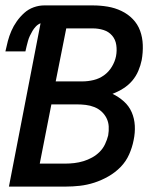

<svg xmlns="http://www.w3.org/2000/svg" viewBox="-23 -690 593 710"><path d="M10 0 127 -604Q117 -600 109.5 -592Q102 -584 97 -575.5Q92 -567 87.5 -557.5Q83 -548 80.5 -538.5Q78 -529 75.5 -519.5Q73 -510 71 -500H-3Q1 -519 6 -538Q11 -557 19 -575.5Q27 -594 39 -611Q51 -628 66.5 -642Q82 -656 101.5 -663Q121 -670 140 -670H320Q348 -670 375 -665.5Q402 -661 426 -649.5Q450 -638 468 -619.5Q486 -601 495 -576.5Q504 -552 505 -524Q506 -496 501 -468Q497 -448 488.5 -428Q480 -408 466 -391.5Q452 -375 433 -363Q414 -351 393 -343Q416 -332 435 -315Q454 -298 464 -275Q474 -252 475.5 -225.5Q477 -199 471 -171Q466 -145 454.5 -119Q443 -93 423 -72.5Q403 -52 377.5 -37.5Q352 -23 325.5 -14.5Q299 -6 272.5 -3Q246 0 220 0ZM183 -389H282Q302 -389 323 -394Q344 -399 361.5 -411.5Q379 -424 390.5 -443Q402 -462 406 -482Q410 -503 407 -523.5Q404 -544 391.5 -558.5Q379 -573 360 -579Q341 -585 320 -585H222ZM124 -85H219Q235 -85 252 -87Q269 -89 285.5 -94Q302 -99 317.5 -107.5Q333 -116 345.5 -128.5Q358 -141 365.5 -157Q373 -173 377 -189Q380 -206 379 -222.5Q378 -239 371 -253Q364 -267 352.5 -277.5Q341 -288 326 -294Q311 -300 294.5 -302Q278 -304 261 -304H167Z"/></svg>

Font: Lode Dark Term
Style: Bold Italic
Weight: 700
Italic angle: -11°
Monospace: yes
Designer: Belleve Invis
Foundry: Belleve Invis
Version: Version 29.2.0